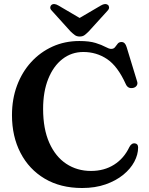

<svg xmlns="http://www.w3.org/2000/svg" viewBox="-20 -923 746 962"><path d="M672 -184Q672 -148.5 653 -112.8Q634 -77 597.5 -47.2Q561 -17.5 509 0.8Q457 19 391.5 19Q283 19 204.2 -27.8Q125.5 -74.5 82.8 -157Q40 -239.5 40 -346Q40 -426.5 65.2 -494.2Q90.5 -562 136.2 -612Q182 -662 243.5 -689.8Q305 -717.5 377.5 -717.5Q427.5 -717.5 458.8 -707.8Q490 -698 508.2 -688Q526.5 -678 537 -678Q549.5 -678 556.2 -686.5Q563 -695 569.5 -703.8Q576 -712.5 589 -712.5Q607 -712.5 614.5 -687L667 -515Q671 -503.5 665 -494.2Q659 -485 647 -482.5Q621 -477 610 -502Q569.5 -591.5 516.5 -627Q463.5 -662.5 397.5 -662.5Q338.5 -662.5 293 -627.2Q247.5 -592 221.8 -528Q196 -464 196 -377.5Q196 -277 227 -207.5Q258 -138 312.2 -102.2Q366.5 -66.5 436 -66.5Q502 -66.5 551.5 -97.8Q601 -129 628 -186Q639 -207.5 657 -204.5Q672 -202 672 -184ZM424.5 -765.5Q413 -754 403.5 -747Q394 -740 379.5 -740Q365 -740 355.2 -747Q345.5 -754 333.5 -765.5L240 -869Q231 -878 231.8 -886Q232.5 -894 237.5 -898Q250.5 -908.5 272.5 -895.5L379 -833L485.5 -895.5Q507.5 -908.5 521 -898Q526 -894 526.5 -886Q527 -878 518.5 -869Z"/></svg>

Font: Fraunces 9pt S000 SemiBold
Style: Regular
Weight: 600
Version: Version 1.000; ttfautohint (v1.8.3)